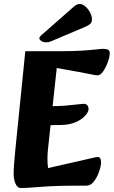

<svg xmlns="http://www.w3.org/2000/svg" viewBox="-20 -939 575 971"><path d="M86 12Q68 12 58.5 -10Q49 -32 49 -59Q49 -98 58 -186L108 -680H282Q350 -680 395 -683Q440 -686 466 -689Q492 -692 503 -692Q514 -692 524.5 -688.5Q535 -685 535 -670Q535 -652 525.5 -625.5Q516 -599 502 -578.5Q488 -558 473 -558Q463 -558 435.5 -564Q408 -570 379 -575L267 -595L222 -179Q220 -155 220 -132.5Q220 -110 223 -89L412 -132Q430 -136 448.5 -140.5Q467 -145 474 -145Q491 -145 491 -118Q491 -100 481.5 -72Q472 -44 455.5 -22Q439 0 417 0H372Q260 0 186 6Q112 12 86 12ZM173 -305 186 -402H234Q277 -402 312.5 -405Q348 -408 372 -411Q396 -414 402 -414Q416 -414 422 -406Q428 -398 428 -388Q428 -373 411 -354Q394 -335 363.5 -321.5Q333 -308 291 -307ZM188 -760Q179 -752 179 -746Q179 -738 189.5 -731.5Q200 -725 212 -725Q220 -725 225.5 -726Q231 -727 238 -730L415 -805Q430 -812 437.5 -819.5Q445 -827 445 -842Q445 -858 435.5 -876Q426 -894 411.5 -906.5Q397 -919 383 -919Q369 -919 353 -905Z"/></svg>

Font: Alkatra
Style: Regular
Weight: 400
Designer: Suman Bhandary
Version: Version 1.100;gftools[0.9.22]